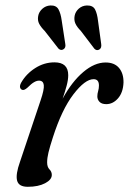

<svg xmlns="http://www.w3.org/2000/svg" viewBox="-20 -690 483 719"><path d="M63.5 -353.5Q57 -355.5 55.2 -362.5Q53.5 -369.5 59 -380Q78 -413.5 111.8 -435Q145.5 -456.5 184 -456.5Q235.5 -456.5 235.5 -408.5Q235.5 -391 229.5 -368.8Q223.5 -346.5 214.5 -320.5Q249.5 -384.5 291.8 -420.2Q334 -456 375.5 -456Q408.5 -456 425.8 -435.5Q443 -415 442.5 -381Q441 -343.5 422 -321.8Q403 -300 378 -300Q361 -300 352.8 -308.5Q344.5 -317 344.5 -329Q344.5 -339 347.5 -348.8Q350.5 -358.5 350.5 -370Q350.5 -393.5 330.5 -393.5Q298.5 -393.5 255 -336.8Q211.5 -280 178 -175.5Q166.5 -140 161.5 -119Q156.5 -98 156.5 -82Q156.5 -64.5 165.2 -55.8Q174 -47 174 -35Q174 -17 148.8 -3.8Q123.5 9.5 84 9.5Q50 9.5 44 -13.8Q38 -37 55 -84.5L132 -314Q146 -355 144 -371.5Q142 -388 126 -388Q117.5 -388 107.5 -382.2Q97.5 -376.5 82.5 -361.5Q70.5 -351 63.5 -353.5ZM347 -612.5 359 -525Q361 -510.5 352.5 -505Q342.5 -498.5 333.5 -507.5L282.5 -574.5Q268.5 -588.5 262.5 -601.5Q256.5 -614.5 259.5 -631Q262.5 -646.5 275.2 -657.8Q288 -669 305.5 -669.5Q328 -670 336 -654.5Q344 -639 347 -612.5ZM211 -613.5 224.5 -525.5Q227 -512 218.5 -506Q208.5 -499 199 -508L147.5 -574Q133.5 -588 126.8 -600.8Q120 -613.5 123 -630Q125.5 -645 138.2 -656.8Q151 -668.5 168.5 -669.5Q190.5 -670.5 199 -655Q207.5 -639.5 211 -613.5Z"/></svg>

Font: Fraunces 72pt S050
Style: Italic
Weight: 400
Italic angle: -16°
Version: Version 1.000; ttfautohint (v1.8.3)